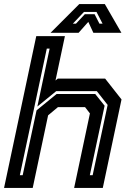

<svg xmlns="http://www.w3.org/2000/svg" viewBox="-37 -928 640 948"><path d="M-17 0 142 -749.5H283.5L237 -530.5L248.5 -540H482L563 -437L470.5 0H329L407 -368L383 -399H249L200.5 -358.5L124.5 0ZM61 -63H75L143.5 -383L242.5 -464H433L479.5 -406L406.5 -63H420.5L494.5 -410L441 -478H240.5L147.5 -402L208 -688H194ZM354.5 -908H480.5L562.5 -766H424L399 -820L351 -766H212.5ZM377.5 -869 322.5 -811H338L382 -858H430L454 -811H469.5L439.5 -869Z"/></svg>

Font: Tourney
Style: Bold Italic
Weight: 700
Italic angle: -12°
Version: Version 1.015